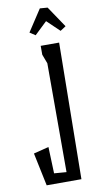

<svg xmlns="http://www.w3.org/2000/svg" viewBox="-99 -942 499 985"><g transform="rotate(-10 150.5 -450.0)"><path d="M184 -900 224 -897 298 -787 269 -768 204 -830 139 -768 110 -787ZM242 0H61L25 -172L104 -192L109 -54L173 -49V-616L155 -664V-710H251Z"/></g></svg>

Font: Bahiana
Style: Regular
Weight: 400
Designer: Pablo Cosgaya & Dani Raskovsky
Foundry: Pablo Cosgaya & Dani Raskovsky
Version: Version 1.005